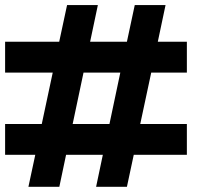

<svg xmlns="http://www.w3.org/2000/svg" viewBox="-20 -678 801 752"><path d="M382.8 -71.8H238.8L212.4 53.7H91.3L118.2 -71.8H0V-192.4H143.6L186.5 -393.6H0V-514.6H211.9L242.7 -658.2H363.3L333 -514.6H477.1L507.8 -658.2H628.4L598.1 -514.6H711.9V-393.6H572.3L529.3 -192.4H711.9V-71.8H503.9L477.1 53.7H356.4ZM264.6 -192.4H408.7L451.2 -393.6H307.1Z"/></svg>

Font: Aqlam Corner
Style: Regular
Weight: 400
Designer: Developer/ Husham Jawad
Version: Version 1.00;December 29, 2020;FontCreator 13.0.0.2683 32-bi